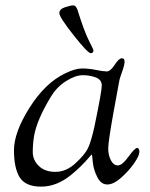

<svg xmlns="http://www.w3.org/2000/svg" viewBox="-20 -680 558 715"><path d="M269 -642Q294 -562 311 -529Q328 -496 328 -492Q328 -482 317.5 -482Q307 -482 254 -549Q201 -616 201 -631Q201 -646 222 -653Q243 -660 253 -660Q263 -660 269 -642ZM223 -407Q260 -425 285.5 -425Q311 -425 337.5 -419.5Q364 -414 377.5 -414Q391 -414 407 -438.5Q423 -463 433.5 -463Q444 -463 444 -451Q444 -439 435.5 -415Q427 -391 425 -383Q423 -375 403 -263.5Q383 -152 383 -127Q383 -102 393 -83Q403 -64 419 -64Q435 -64 458.5 -96.5Q482 -129 490.5 -129Q499 -129 499 -114.5Q499 -100 479.5 -72Q460 -44 431.5 -18.5Q403 7 379.5 7Q356 7 342 -21Q328 -49 325.5 -77Q323 -105 322 -105Q321 -105 310.5 -92.5Q300 -80 282.5 -62.5Q265 -45 244 -28Q191 15 133 15Q75 15 53.5 -19.5Q32 -54 32 -120.5Q32 -187 90 -279Q148 -371 223 -407ZM107 -174Q102 -144 102 -114Q102 -84 124.5 -62Q147 -40 186.5 -40Q226 -40 260.5 -71.5Q295 -103 307 -127Q319 -151 332 -210Q359 -340 359 -361.5Q359 -383 337 -391.5Q315 -400 288 -400Q261 -400 226 -378Q191 -356 169 -319Q117 -233 107 -174Z"/></svg>

Font: Sorts Mill Goudy
Style: Italic
Weight: 400
Italic angle: -7.40001°
Version: Version 003.101